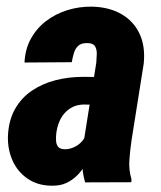

<svg xmlns="http://www.w3.org/2000/svg" viewBox="-20 -559 495 589"><path d="M237.3 -127.4 275.4 -366.7Q276.4 -379.9 276.9 -393.6Q277.3 -407.2 271.5 -417Q265.6 -426.8 248 -426.8Q229.5 -427.2 220.2 -418.7Q210.9 -410.2 206.8 -396.5Q202.6 -382.8 200.2 -368.2L55.2 -367.2Q57.1 -408.7 75 -440.7Q92.8 -472.7 121.6 -494.6Q150.4 -516.6 186.5 -527.8Q222.7 -539.1 261.7 -538.6Q314 -537.6 351.8 -516.1Q389.6 -494.6 408 -455.8Q426.3 -417 420.9 -363.8L383.8 -130.4Q379.4 -101.1 377 -69.6Q374.5 -38.1 383.3 -9.3L382.8 0L241.2 0.5Q231.9 -30.3 232.4 -63Q232.9 -95.7 237.3 -127.4ZM288.6 -322.8 274.4 -237.8 235.8 -238.3Q217.3 -237.8 202.9 -230.7Q188.5 -223.6 178 -211.7Q167.5 -199.7 161.4 -184.3Q155.3 -168.9 152.8 -151.4Q151.4 -139.6 151.9 -128.2Q152.3 -116.7 158 -109.1Q163.6 -101.6 178.7 -101.1Q194.3 -101.1 208.7 -108.2Q223.1 -115.2 232.9 -127Q242.7 -138.7 244.6 -154.8L261.7 -94.2Q252.9 -73.7 242.2 -54.7Q231.4 -35.6 216.8 -21Q202.1 -6.3 183.3 2.4Q164.6 11.2 138.2 10.7Q95.2 10.3 64.5 -11Q33.7 -32.2 18.3 -66.9Q2.9 -101.6 4.4 -143.1Q6.8 -190.9 26.4 -225.1Q45.9 -259.3 78.1 -281Q110.4 -302.7 150.6 -313Q190.9 -323.2 234.4 -323.2Z"/></svg>

Font: Roboto Condensed ExtraBold
Style: Italic
Weight: 800
Italic angle: -12°
Designer: Christian Robertson
Foundry: Google
Version: Version 3.008; 2023